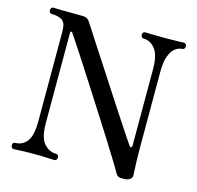

<svg xmlns="http://www.w3.org/2000/svg" viewBox="-106 -837 975 949"><g transform="rotate(15 382.0 -362.5)"><path d="M608 1Q590 2 581.5 -1Q573 -4 566 -16Q555 -36 529.5 -77.5Q504 -119 470 -173Q436 -227 397.5 -287Q359 -347 322 -405Q285 -463 253.5 -511.5Q222 -560 200.5 -592.5Q179 -625 174 -632Q172 -635 168 -634.5Q164 -634 164 -630V-167Q164 -91 190.5 -61.5Q217 -32 252 -32Q266 -32 266 -16Q266 -10 262 -5Q258 0 252 0Q242 0 217 -1.5Q192 -3 147 -3Q95 -3 74.5 -1.5Q54 0 43 0Q37 0 33.5 -5Q30 -10 30 -16Q30 -32 43 -32Q80 -32 103 -61.5Q126 -91 126 -166V-625Q126 -669 105.5 -681.5Q85 -694 53 -694Q46 -694 42.5 -699Q39 -704 39 -711Q39 -716 42.5 -721Q46 -726 53 -726Q61 -726 94 -725Q127 -724 201 -724Q218 -724 226.5 -718.5Q235 -713 242 -701Q247 -694 267 -662.5Q287 -631 317.5 -584.5Q348 -538 383 -484Q418 -430 453 -376Q488 -322 518.5 -276Q549 -230 569 -199.5Q589 -169 594 -163Q598 -158 602.5 -159.5Q607 -161 607 -167V-558Q607 -632 582.5 -663Q558 -694 523 -694Q516 -694 512.5 -699Q509 -704 509 -711Q509 -716 512.5 -721Q516 -726 523 -726Q533 -726 555.5 -725Q578 -724 623 -724Q666 -724 688.5 -725Q711 -726 721 -726Q727 -726 731 -721Q735 -716 735 -711Q735 -704 731 -699Q727 -694 721 -694Q703 -694 685.5 -681Q668 -668 656.5 -638Q645 -608 645 -557V-181Q645 -146 645.5 -121.5Q646 -97 647 -75.5Q648 -54 649 -27Q650 -15 638 -7Q626 1 608 1Z"/></g></svg>

Font: Zen Old Mincho Medium
Style: Regular
Weight: 500
Designer: Yoshimichi Ohira
Foundry: Positype
Version: Version 1.500